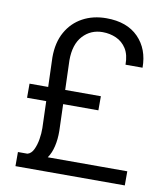

<svg xmlns="http://www.w3.org/2000/svg" viewBox="-81 -789 740 857"><g transform="rotate(10 288.5 -360.5)"><path d="M368.2 -309.6H208.5L212.4 -188.5Q212.9 -150.9 205.3 -118.7Q197.8 -86.4 182.1 -64H542.5V0H46.9V-64H89.8Q106.9 -68.4 117.2 -89.4Q127.4 -110.4 131.8 -137.5Q136.2 -164.6 135.7 -188L131.8 -309.6H44.9V-373.5H129.4L125 -507.3Q125 -574.7 151.9 -622.3Q178.7 -669.9 225.6 -695.3Q272.5 -720.7 332.5 -720.7Q426.3 -720.7 477.8 -668.2Q529.3 -615.7 529.3 -531.2H452.1Q452.1 -576.2 434.6 -603.8Q417 -631.3 388.4 -644Q359.9 -656.7 326.7 -656.7Q272.9 -656.7 237.5 -618.2Q202.1 -579.6 202.1 -507.3L206.5 -373.5H368.2Z"/></g></svg>

Font: Vazirmatn UI Light
Style: Regular
Weight: 300
Designer: Saber Rastikerdar
Foundry: Saber Rastikerdar
Version: Version 33.003